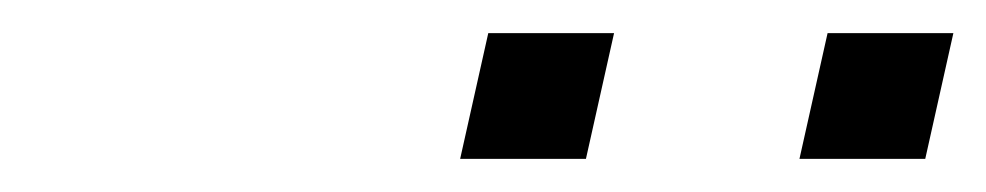

<svg xmlns="http://www.w3.org/2000/svg" viewBox="-20 -680 596 116"><path d="M463 -584 480 -660H556L539 -584ZM258 -584 275 -660H351L334 -584Z"/></svg>

Font: Coval
Style: Light Italic
Weight: 300
Foundry: Context Ltd
Version: Version 001.000